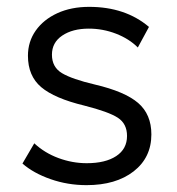

<svg xmlns="http://www.w3.org/2000/svg" viewBox="-20 -525 516 560"><path d="M232.5 15Q177.5 15 127.5 -2.5Q77.5 -20 45.5 -48L80 -107Q110 -79 150.5 -64Q191 -49 233 -49Q287.5 -49 319 -69.8Q350.5 -90.5 350.5 -128.5Q350.5 -164 323.8 -181.5Q297 -199 226 -217Q139 -238 100.2 -270.8Q61.5 -303.5 61.5 -362.5Q61.5 -403.5 84.2 -435.8Q107 -468 147.2 -486.5Q187.5 -505 240 -505Q345.5 -505 414.5 -446.5L382 -386.5Q356.5 -412 318.2 -426.8Q280 -441.5 239 -441.5Q191.5 -441.5 161.5 -421.2Q131.5 -401 131.5 -365.5Q131.5 -329 161 -311.5Q190.5 -294 256.5 -278.5Q344 -258 382.8 -224.8Q421.5 -191.5 421.5 -133Q421.5 -65.5 369.8 -25.2Q318 15 232.5 15Z"/></svg>

Font: Geologica ExtraLight
Style: Regular
Weight: 200
Designer: Sindre Bremnes, Frode Helland
Foundry: Monokrom Skriftforlag AS
Version: Version 1.010; ttfautohint (v1.8.4.7-5d5b);gftools[0.9.28]